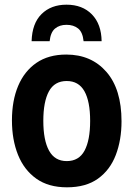

<svg xmlns="http://www.w3.org/2000/svg" viewBox="-20 -790 570 820"><path d="M266 10Q187 10 135 -27Q83 -64 57 -128.5Q31 -193 31 -276Q31 -360 57.5 -423Q84 -486 135.5 -521.5Q187 -557 263 -557Q370 -557 434.5 -483Q499 -409 499 -272Q499 -192 474.5 -128Q450 -64 398.5 -27Q347 10 266 10ZM265 -102Q317 -102 341 -146.5Q365 -191 365 -274Q365 -357 340.5 -400.5Q316 -444 265 -444Q213 -444 189 -400Q165 -356 165 -274Q165 -191 189.5 -146.5Q214 -102 265 -102ZM264 -770Q332 -770 372.5 -728.5Q413 -687 414 -614H337Q333 -653 313.5 -668.5Q294 -684 264 -684Q234 -684 215 -668Q196 -652 192 -614H115Q117 -690 157.5 -730Q198 -770 264 -770Z"/></svg>

Font: Noto Sans Mono Condensed
Style: Bold
Weight: 700
Width: 3
Designer: Monotype Design Team
Foundry: Monotype Imaging Inc.
Version: Version 2.014